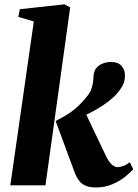

<svg xmlns="http://www.w3.org/2000/svg" viewBox="-20 -836 621 866"><path d="M26.5 0 132.5 -739 62.5 -760 69.5 -794.5 271 -816.5 296.5 -802.5 185 0ZM412 9.5Q385.5 9.5 367 2Q348.5 -5.5 336.8 -21Q325 -36.5 316.5 -59L231 -290Q254.5 -302.5 276.2 -315Q298 -327.5 321 -347Q344 -366.5 369.5 -398Q387 -417 394 -440.8Q401 -464.5 401.5 -488Q402 -514 414.5 -529Q427 -544 445.2 -550.2Q463.5 -556.5 480.5 -556.5Q513 -556.5 528.2 -538.8Q543.5 -521 543.5 -497.5Q544 -470 532.8 -449.5Q521.5 -429 507.5 -414Q491.5 -395.5 468.2 -377.8Q445 -360 418.2 -344.5Q391.5 -329 364.8 -316.5Q338 -304 313.5 -295L354.5 -349.5L460 -128Q472.5 -104 485.2 -93Q498 -82 511.5 -82Q520.5 -82 536.2 -87.5Q552 -93 565.5 -104.5L581 -73Q571 -60.5 547 -40.8Q523 -21 488.8 -5.8Q454.5 9.5 412 9.5Z"/></svg>

Font: Merriweather 48pt Black
Style: Italic
Weight: 900
Italic angle: -7.8°
Version: Version 2.101